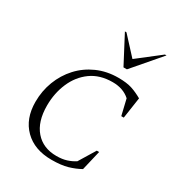

<svg xmlns="http://www.w3.org/2000/svg" viewBox="-193 -934 985 1067"><g transform="rotate(30 300.0 -401.0)"><path d="M298 10Q188 10 124 -53.5Q60 -117 60 -225Q60 -295 84 -357.5Q108 -420 152 -468Q196 -516 257.5 -543.5Q319 -571 393 -571Q447 -571 480.5 -560Q514 -549 549 -529L529 -394H513L489 -495Q446 -534 378 -534Q296 -534 240 -493.5Q184 -453 155 -385.5Q126 -318 126 -239Q126 -136 175.5 -79Q225 -22 311 -22Q348 -22 376 -31Q404 -40 427 -55L491 -160H506L476 -33Q442 -14 401 -2Q360 10 298 10ZM388 -635 295 -812H305L408 -700L552 -812H562L410 -635Z"/></g></svg>

Font: Spectral SC Light
Style: Italic
Weight: 300
Italic angle: -10°
Designer: Jean-Baptiste Levee
Foundry: Production Type
Version: Version 2.001